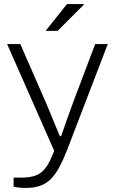

<svg xmlns="http://www.w3.org/2000/svg" viewBox="-20 -743 566 946"><path d="M106 183Q91 183 76 181.5Q61 180 47 177V132H88Q128 132 156.5 121.5Q185 111 206 82.5Q227 54 247 0L15 -526H80L206 -238Q215 -218 227 -188Q239 -158 252 -127Q265 -96 275 -72H281Q287 -88 294.5 -110Q302 -132 310.5 -156.5Q319 -181 327.5 -203Q336 -225 342 -243L449 -526H511L308 3Q290 48 271.5 82Q253 116 231 138.5Q209 161 178.5 172Q148 183 106 183ZM205 -591 310 -723H392L393 -720L264 -591Z"/></svg>

Font: Archivo SemiExpanded ExtraLight
Style: Regular
Weight: 250
Width: 6
Designer: Hector Gatti
Foundry: Omnibus-Type
Version: Version 2.001